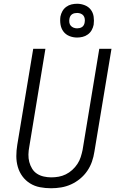

<svg xmlns="http://www.w3.org/2000/svg" viewBox="-20 -995 640 1023"><path d="M252 8Q222 8 193 2.5Q164 -3 140 -18Q116 -33 99.5 -55.5Q83 -78 75 -105.5Q67 -133 67 -163Q67 -193 72 -223L157 -735H222L136 -213Q132 -193 131.5 -172Q131 -151 136 -132Q141 -113 151 -96.5Q161 -80 177 -69.5Q193 -59 213 -54.5Q233 -50 253 -50Q273 -50 292.5 -53.5Q312 -57 330.5 -66Q349 -75 365 -89.5Q381 -104 392.5 -121.5Q404 -139 410 -158Q416 -177 420 -196L509 -735H574L483 -187Q479 -160 470 -134Q461 -108 445 -84.5Q429 -61 406.5 -42.5Q384 -24 358.5 -12.5Q333 -1 306 3.5Q279 8 252 8Q252 8 252 8Q252 8 252 8ZM391 -795Q369 -795 349.5 -803Q330 -811 318 -827Q306 -843 302.5 -864Q299 -885 302 -907Q305 -922 312.5 -935.5Q320 -949 333 -958.5Q346 -968 361 -971.5Q376 -975 391 -975Q412 -975 432 -967Q452 -959 464 -943Q476 -927 479 -906Q482 -885 479 -863Q476 -848 468.5 -834.5Q461 -821 448 -811.5Q435 -802 420 -798.5Q405 -795 391 -795ZM391 -844Q397 -844 404 -845.5Q411 -847 417 -851Q423 -855 426.5 -861.5Q430 -868 431 -875Q433 -885 431.5 -895Q430 -905 424.5 -912Q419 -919 410 -922.5Q401 -926 391 -926Q384 -926 377 -924.5Q370 -923 364 -919Q358 -915 354.5 -908.5Q351 -902 350 -895Q348 -885 349.5 -875Q351 -865 357 -858Q363 -851 372 -847.5Q381 -844 391 -844Z"/></svg>

Font: Iosevka SS04 Light Extended
Style: Italic
Weight: 300
Width: 7
Italic angle: -9°
Monospace: yes
Designer: Belleve Invis
Foundry: Belleve Invis
Version: Version 19.0.0; ttfautohint (v1.8.4)